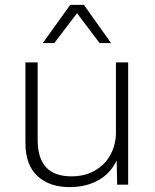

<svg xmlns="http://www.w3.org/2000/svg" viewBox="-20 -755 633 785"><path d="M504 -500V0H459L457 -99Q432 -46 382 -18Q332 10 264 10Q182 10 133 -35.5Q84 -81 84 -170V-500H134V-182Q134 -34 272 -34Q327 -34 368.5 -58Q410 -82 432 -123Q454 -164 454 -213V-500ZM387 -579 295 -701 202 -579H155L267 -735H323L434 -579Z"/></svg>

Font: Work Sans Light
Style: Regular
Weight: 300
Designer: Wei Huang
Foundry: Wei Huang
Version: Version 1.500